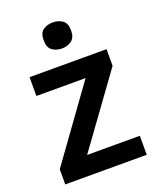

<svg xmlns="http://www.w3.org/2000/svg" viewBox="-140 -836 760 921"><g transform="rotate(-20 240.5 -375.5)"><path d="M448 0H32V-77L298 -446H47V-542H440V-457L179 -97H448ZM241 -751Q269 -751 290 -736.5Q311 -722 311 -685Q311 -648 290 -633Q269 -618 241 -618Q212 -618 191.5 -633Q171 -648 171 -685Q171 -722 191.5 -736.5Q212 -751 241 -751Z"/></g></svg>

Font: Noto Sans Gujarati UI SemiBold
Style: Regular
Weight: 600
Designer: Jelle Bosma - Monotype Design Team, Universal Thirst
Foundry: Monotype Imaging Inc.
Version: Version 2.106; ttfautohint (v1.8.4.7-5d5b)